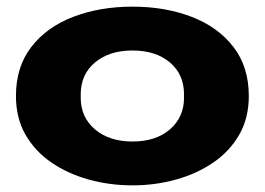

<svg xmlns="http://www.w3.org/2000/svg" viewBox="-20 -546 797 578"><path d="M379 12Q310 12 247 -5.5Q184 -23 134.5 -57Q85 -91 56.5 -141Q28 -191 28 -257Q28 -345 74.5 -405Q121 -465 201 -495.5Q281 -526 379 -526Q477 -526 556.5 -495.5Q636 -465 682.5 -405Q729 -345 729 -257Q729 -191 700.5 -141Q672 -91 622.5 -57Q573 -23 510 -5.5Q447 12 379 12ZM379 -120Q449 -120 491.5 -156.5Q534 -193 534 -252V-262Q534 -322 491.5 -358Q449 -394 379 -394Q309 -394 266 -358Q223 -322 223 -262V-252Q223 -193 266 -156.5Q309 -120 379 -120Z"/></svg>

Font: Special Gothic Expanded One
Style: Regular
Weight: 400
Designer: Alistair McCready
Foundry: Monolith
Version: Version 1.010; ttfautohint (v1.8.4.7-5d5b)